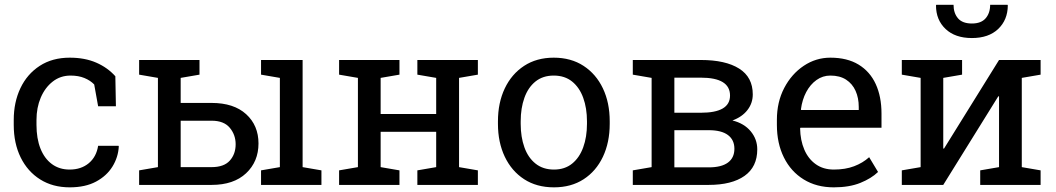

<svg xmlns="http://www.w3.org/2000/svg" viewBox="-20 -782 4468 812"><path d="M274.9 10.3Q203.1 10.3 149.9 -23.2Q96.7 -56.6 67.4 -116.2Q38.1 -175.8 38.1 -253.9V-274.4Q38.1 -349.6 66.4 -409.2Q94.7 -468.8 147.9 -503.4Q201.2 -538.1 274.9 -538.1Q338.9 -538.1 387 -517.1Q435.1 -496.1 467.8 -459.5L470.2 -332.5H395L378.4 -424.8Q361.8 -441.9 336.9 -452.1Q312 -462.4 278.3 -462.4Q235.4 -462.4 202.9 -437Q170.4 -411.6 152.3 -369.1Q134.3 -326.7 134.3 -274.4V-253.9Q134.3 -196.3 151.1 -153.8Q168 -111.3 199.5 -88.1Q231 -64.9 274.4 -64.9Q323.2 -64.9 355.5 -91.8Q387.7 -118.7 395 -165.5H481.4L482.4 -162.6Q480 -117.2 455.6 -77.6Q431.2 -38.1 386 -13.9Q340.8 10.3 274.9 10.3Z M744.1 -75.2H875Q927.2 -75.2 951.9 -102.8Q976.6 -130.4 976.6 -171.9Q976.6 -211.9 951.7 -241.7Q926.8 -271.5 875 -271.5H744.1ZM1084 0V-61.5L1163.6 -75.2V-452.6L1084 -466.3V-528.3H1259.8V-75.2L1339.4 -61.5V0ZM875 -346.7Q968.8 -346.7 1021 -299.1Q1073.2 -251.5 1073.2 -175.3Q1073.2 -98.6 1020.8 -49.3Q968.3 0 875 0H568.4V-61.5L647.9 -75.2V-452.6L568.4 -466.3V-528.3H823.7V-466.3L744.1 -452.6V-346.7Z M1414.1 0V-61.5L1493.7 -75.2V-452.6L1414.1 -466.3V-528.3H1669.4V-466.3L1589.8 -452.6V-299.8H1824.7V-452.6L1745.1 -466.3V-528.3H1824.7H1921.4H2001V-466.3L1921.4 -452.6V-75.2L2001 -61.5V0H1745.1V-61.5L1824.7 -75.2V-224.6H1589.8V-75.2L1669.4 -61.5V0Z M2322.8 10.3Q2249.5 10.3 2196.5 -24.2Q2143.6 -58.6 2114.7 -119.4Q2085.9 -180.2 2085.9 -258.3V-269Q2085.9 -347.2 2114.7 -408Q2143.6 -468.8 2196.5 -503.4Q2249.5 -538.1 2321.8 -538.1Q2395 -538.1 2448 -503.4Q2501 -468.8 2529.8 -408.2Q2558.6 -347.7 2558.6 -269V-258.3Q2558.6 -179.7 2529.8 -118.9Q2501 -58.1 2448.2 -23.9Q2395.5 10.3 2322.8 10.3ZM2322.8 -64.9Q2368.7 -64.9 2399.7 -90.1Q2430.7 -115.2 2446.5 -158.9Q2462.4 -202.6 2462.4 -258.3V-269Q2462.4 -324.7 2446.5 -368.4Q2430.7 -412.1 2399.4 -437.3Q2368.2 -462.4 2321.8 -462.4Q2275.9 -462.4 2244.6 -437.3Q2213.4 -412.1 2197.8 -368.4Q2182.1 -324.7 2182.1 -269V-258.3Q2182.1 -202.6 2197.8 -158.9Q2213.4 -115.2 2244.9 -90.1Q2276.4 -64.9 2322.8 -64.9Z M2656.2 0V-61.5L2735.8 -75.2V-452.6L2656.2 -466.3V-528.3H2735.8H2943.8Q3048.3 -528.3 3106 -491.9Q3163.6 -455.6 3163.6 -382.8Q3163.6 -345.7 3141.1 -316.7Q3118.7 -287.6 3077.6 -272.5Q3127 -260.3 3154.8 -226.8Q3182.6 -193.4 3182.6 -150.4Q3182.6 -76.2 3128.7 -38.1Q3074.7 0 2977.5 0ZM2832 -74.2H2977.5Q3031.2 -74.2 3058.6 -94.5Q3085.9 -114.7 3085.9 -152.8Q3085.9 -190.4 3058.6 -210.9Q3031.2 -231.4 2977.5 -231.4H2832ZM2832 -305.2H2944.3Q3005.4 -305.2 3036.4 -323.2Q3067.4 -341.3 3067.4 -377.9Q3067.4 -453.6 2943.8 -453.6H2832Z M3506.3 10.3Q3433.1 10.3 3378.9 -23.2Q3324.7 -56.6 3295.2 -116.2Q3265.6 -175.8 3265.6 -253.9V-275.4Q3265.6 -350.6 3296.6 -409.9Q3327.6 -469.2 3379.2 -503.7Q3430.7 -538.1 3491.7 -538.1Q3563 -538.1 3611.1 -508.8Q3659.2 -479.5 3683.6 -426.5Q3708 -373.5 3708 -301.8V-241.7H3365.2L3363.8 -239.3Q3364.7 -188.5 3381.6 -149.2Q3398.4 -109.9 3430.2 -87.4Q3461.9 -64.9 3506.3 -64.9Q3555.2 -64.9 3592 -78.9Q3628.9 -92.8 3655.8 -117.2L3693.4 -54.7Q3665 -27.3 3618.4 -8.5Q3571.8 10.3 3506.3 10.3ZM3368.2 -316.9H3611.8V-329.6Q3611.8 -367.7 3598.4 -397.7Q3585 -427.7 3558.3 -445.1Q3531.7 -462.4 3491.7 -462.4Q3459.5 -462.4 3433.1 -443.6Q3406.7 -424.8 3389.6 -392.6Q3372.6 -360.4 3367.2 -319.3Z M3793.9 0V-61.5L3873.5 -75.2V-452.6L3793.9 -466.3V-528.3H3969.2H4048.8V-466.3L3969.2 -452.6V-154.3L3972.2 -153.3L4205.1 -528.3H4301.3H4380.9V-466.3L4301.3 -452.6V-75.2L4380.9 -61.5V0H4125.5V-61.5L4205.1 -75.2V-374L4202.1 -375L3969.2 0ZM4090.3 -621.1Q4019.5 -621.1 3979 -659.4Q3938.5 -697.8 3938.5 -758.8L3939.5 -761.7H4012.7Q4012.7 -726.6 4031.5 -704.6Q4050.3 -682.6 4090.3 -682.6Q4129.4 -682.6 4148.4 -704.6Q4167.5 -726.6 4167.5 -761.7H4241.2L4242.2 -758.8Q4241.7 -697.8 4201.4 -659.4Q4161.1 -621.1 4090.3 -621.1Z"/></svg>

Font: Roboto Slab LO
Style: Regular
Weight: 400
Designer: Google
Version: Version 2.000